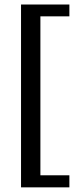

<svg xmlns="http://www.w3.org/2000/svg" viewBox="-20 -639 359 847"><path d="M286.1 187.5H72.8V-619.1H286.1V-566.9H158.2V134.3H286.1Z"/></svg>

Font: Potro Sans Bangla SemiBold
Style: Regular
Weight: 600
Designer: Jayed Ahsan Saad
Foundry: Codepotro
Version: Potro Sans Bangla;Version 0.996;CodepotroFonts;